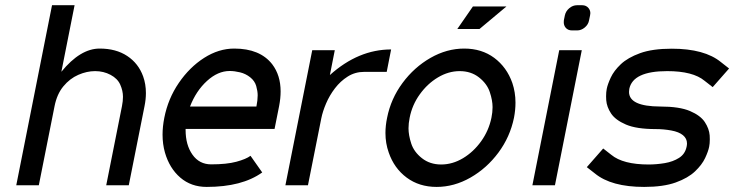

<svg xmlns="http://www.w3.org/2000/svg" viewBox="-20 -718 2845 744"><path d="M130.4 0H43L181.6 -697.8H269L217.8 -439.9Q291 -529.8 366.2 -529.8Q429.7 -529.8 473.1 -501Q516.6 -472.2 534.7 -421.9Q545.4 -392.1 545.4 -357.4Q545.4 -333 540 -306.6L479 0H391.6L452.6 -306.6Q456.5 -326.2 456.5 -342.8Q456.5 -366.2 446 -389.9Q435.5 -413.6 408.4 -428Q381.3 -442.4 348.6 -442.4Q316.4 -442.4 283.4 -428Q250.5 -413.6 225.6 -383.5Q200.7 -353.5 191.4 -306.6Z M716.3 -305.2H973.6Q978.5 -329.6 978.5 -348.6Q978.5 -364.7 972.9 -384.5Q967.3 -404.3 949.5 -418.5Q931.6 -432.6 910.2 -437.7Q888.7 -442.9 870.1 -442.9Q824.2 -442.9 782 -404.3Q739.7 -365.7 716.3 -305.2ZM1043.9 -218.3H699.2V-214.4Q699.2 -156.2 725.8 -118.7Q752.4 -81.1 798.3 -81.1Q858.4 -81.1 896.2 -91.3Q934.1 -101.6 950.7 -114.3L996.1 -49.8Q918 6.3 780.8 6.3Q720.7 6.3 678.7 -29.8Q636.7 -65.9 619.1 -127Q609.9 -159.7 609.9 -196.3Q609.9 -227.5 616.7 -261.7Q631.3 -335.9 672.9 -396.7Q714.4 -457.5 771 -493.7Q827.6 -529.8 887.7 -529.8Q987.3 -529.8 1034.7 -469.2Q1067.4 -426.3 1067.4 -363.8Q1067.4 -336.9 1061.5 -306.6Z M1495.6 -526.4 1478.5 -439.5H1391.1Q1356 -439.5 1327.4 -421.4Q1298.8 -403.3 1277.8 -375.7Q1256.8 -348.1 1243.7 -317.4Q1230.5 -286.6 1225.1 -259.8L1173.3 0H1085.9L1189.9 -523.4H1277.3L1258.3 -427.2Q1368.7 -526.4 1495.6 -526.4Z M1761.2 -442.4Q1717.8 -442.4 1677 -418Q1636.2 -393.6 1606.7 -352.5Q1577.1 -311.5 1567.4 -261.7Q1563 -240.2 1563 -220.7Q1563 -194.3 1573.5 -161.9Q1584 -129.4 1615 -105Q1646 -80.6 1689.5 -80.6Q1733.4 -80.6 1774.2 -105Q1814.9 -129.4 1844.5 -170.7Q1874 -211.9 1884.3 -261.7Q1888.7 -282.7 1888.7 -302.7Q1888.7 -329.1 1877.9 -361.3Q1867.2 -393.6 1836.2 -418Q1805.2 -442.4 1761.2 -442.4ZM1671.9 6.3Q1604.5 6.3 1555.9 -29.8Q1507.3 -65.9 1486.3 -127Q1473.6 -162.6 1473.6 -202.6Q1473.6 -231 1480 -261.7Q1494.6 -335.4 1539.8 -396.5Q1585 -457.5 1648.2 -493.7Q1711.4 -529.8 1778.8 -529.8Q1846.7 -529.8 1895.3 -493.7Q1943.8 -457.5 1965.3 -396.5Q1977.5 -360.4 1977.5 -320.3Q1977.5 -292 1971.7 -261.7Q1956.5 -187.5 1911.4 -126.7Q1866.2 -65.9 1803 -29.8Q1739.7 6.3 1671.9 6.3ZM1752 -605.5 1812.5 -692.9H1942.4L1837.9 -605.5Z M2043 0 2147 -523.4H2234.4L2130.4 0ZM2235.8 -697.8Q2251.5 -697.8 2260.7 -686.5Q2267.6 -677.7 2267.6 -667Q2267.6 -663.1 2266.6 -658.7L2262.7 -639.6Q2259.8 -623 2246.1 -611.6Q2232.4 -600.1 2216.3 -600.1H2196.8Q2180.2 -600.1 2171.4 -611.3Q2164.6 -620.1 2164.6 -631.8Q2164.6 -635.7 2165 -639.6L2168.9 -658.7Q2172.4 -674.8 2186 -686.3Q2199.7 -697.8 2216.3 -697.8Z M2538.1 -305.2Q2612.8 -305.2 2653.6 -287.8Q2694.3 -270.5 2711.2 -244.9Q2728 -219.2 2730 -193.4Q2730.5 -185.5 2730.5 -178.2Q2730.5 -161.6 2728 -149.4Q2724.6 -131.8 2712.4 -105.7Q2700.2 -79.6 2673.3 -54Q2646.5 -28.3 2598.6 -11Q2550.8 6.3 2476.1 6.3Q2348.6 6.3 2285.2 -45.9L2253.9 -70.3L2317.4 -142.6L2348.6 -118.2Q2394 -80.6 2493.7 -80.6Q2523.9 -80.6 2555.9 -85.9Q2587.9 -91.3 2611.3 -106.2Q2634.8 -121.1 2640.6 -149.4Q2642.1 -156.2 2642.1 -162.1Q2642.1 -181.2 2626.5 -194.1Q2610.8 -207 2581.1 -212.4Q2551.3 -217.8 2521 -217.8Q2446.3 -217.8 2405.5 -235.4Q2364.7 -252.9 2347.9 -278.3Q2331.1 -303.7 2329.1 -330.1Q2328.6 -337.9 2328.6 -344.7Q2328.6 -361.3 2331.1 -373.5Q2334.5 -391.1 2346.7 -417.5Q2358.9 -443.8 2385.7 -469.2Q2412.6 -494.6 2460.4 -512Q2508.3 -529.3 2583 -529.3Q2710.4 -529.3 2773.9 -477.1L2805.2 -452.6L2741.7 -380.4L2710.4 -404.8Q2665.5 -442.4 2565.4 -442.4Q2432.6 -442.4 2418.5 -373.5Q2417.5 -367.2 2417.5 -361.8Q2417.5 -305.7 2538.1 -305.2Z"/></svg>

Font: Qaz
Style: Italic
Weight: 400
Italic angle: -11.25°
Designer: GGBotNet
Foundry: f0n7
Version: 0.70